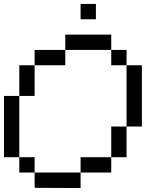

<svg xmlns="http://www.w3.org/2000/svg" viewBox="-20 -943 809 964"><path d="M384.6 -923.1H461.5V-846.2H384.6ZM153.8 0V-76.9H384.6V1.2ZM76.9 -76.9V-153.8H153.8V-76.9ZM384.6 -76.9V-153.8H538.5V-76.9ZM538.5 -153.8V-307.7H615.4V-153.8ZM0 -153.8V-461.5H76.9V-153.8ZM76.9 -461.5V-615.4H153.8V-461.5ZM615.4 -307.7V-615.4H692.3V-307.7ZM153.8 -615.4V-692.3H307.7V-615.4ZM538.5 -615.4V-692.3H615.4V-615.4ZM307.7 -692.3V-769.2H538.5V-692.3Z"/></svg>

Font: Mintsoda - Lime Green 13x16
Style: Regular
Weight: 400
Designer: Mintsoda-15
Version: Version 1.0